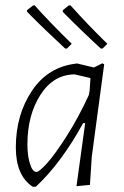

<svg xmlns="http://www.w3.org/2000/svg" viewBox="-20 -702 471 728"><path d="M369 -518H362Q284 -590 218 -657V-663L240 -681L247 -682Q314 -607 387 -536ZM234 -518H227Q149 -590 83 -657L82 -663L105 -681L111 -682Q171 -615 252 -536ZM270 -461H274L336 -446L368 -462L375 -458L328 -108L321 -1L270 4L303 -235H295Q214 -86 116 6H104Q40 -36 40 -143Q40 -266 101 -357.5Q162 -449 270 -461ZM84 -155Q84 -118 90.5 -92.5Q97 -67 104 -58.5Q111 -50 118 -50Q128 -50 157 -81.5Q186 -113 231.5 -184Q277 -255 317 -342L320 -360L323 -406L263 -420Q182 -419 133 -342Q84 -265 84 -155Z"/></svg>

Font: Alegreya Sans Light
Style: Italic
Weight: 300
Italic angle: -7°
Designer: Juan Pablo del Peral
Foundry: Huerta Tipografica
Version: Version 2.007